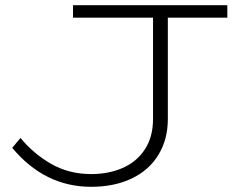

<svg xmlns="http://www.w3.org/2000/svg" viewBox="-20 -706 897 739"><path d="M855 -638H626V-248Q626 -170 590 -110.5Q554 -51 487 -19Q420 13 331 13Q152 13 27 -137L59 -175Q108 -115 176.5 -75.5Q245 -36 331 -36Q398 -36 452 -59.5Q506 -83 537.5 -131Q569 -179 569 -248V-638H261V-686H855Z"/></svg>

Font: BioRhyme Expanded Light
Style: Regular
Weight: 300
Width: 7
Designer: Aoife Mooney
Foundry: Aoife Mooney Type
Version: Version 1.001